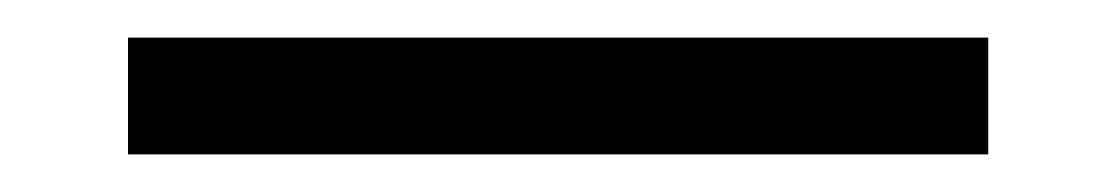

<svg xmlns="http://www.w3.org/2000/svg" viewBox="-20 -20 593 102"><path d="M48 62V0H505V62Z"/></svg>

Font: Geist Light
Style: Regular
Weight: 400
Designer: Basement.studio, Andrés Briganti, Mateo Zaragoza
Foundry: Basement.studio, Vercel, Andrés Briganti, Guido Ferreyra, Mateo Zaragoza
Version: Version 1.401